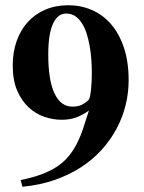

<svg xmlns="http://www.w3.org/2000/svg" viewBox="-20 -693 553 736"><path d="M473.1 -384.8Q473.1 -457 454.8 -511Q436.5 -564.9 405.3 -600.8Q374 -636.7 331.8 -654.8Q289.6 -672.9 242.2 -672.9Q192.9 -672.9 153.3 -655.8Q113.8 -638.7 86.2 -608.2Q58.6 -577.6 43.7 -535.2Q28.8 -492.7 28.8 -441.9Q28.8 -385.3 45.9 -345.7Q63 -306.2 90.1 -281.2Q117.2 -256.3 150.4 -245.1Q183.6 -233.9 215.8 -233.9Q247.1 -233.9 271 -242.4Q294.9 -251 320.8 -269Q309.1 -231 298.3 -199.2Q287.6 -167.5 273.9 -141.1Q260.3 -114.7 242.4 -93.3Q224.6 -71.8 199.5 -54.9Q174.3 -38.1 139.9 -25.1Q105.5 -12.2 59.1 -2.9L65.9 22.9Q132.3 16.6 188.2 -2.7Q244.1 -22 289.3 -51Q334.5 -80.1 368.9 -117.9Q403.3 -155.8 426.5 -199Q449.7 -242.2 461.4 -289.3Q473.1 -336.4 473.1 -384.8ZM332 -411.1Q332 -398.4 331.3 -382.3Q330.6 -366.2 329.1 -351.1Q327.6 -335.9 325.2 -324.7Q322.8 -313.5 319.8 -310.1Q307.1 -297.9 292.7 -291Q278.3 -284.2 257.8 -284.2Q212.9 -284.2 189 -334.7Q165 -385.3 165 -483.9Q165 -525.4 169.9 -555.2Q174.8 -585 184.1 -604Q193.4 -623 205.8 -632.1Q218.3 -641.1 233.9 -641.1Q252.9 -641.1 267.6 -631.6Q282.2 -622.1 293.2 -605.2Q304.2 -588.4 311.5 -566.2Q318.8 -543.9 323.5 -518.3Q328.1 -492.7 330.1 -465.3Q332 -438 332 -411.1Z"/></svg>

Font: Galatia SIL
Style: Bold
Weight: 700
Designer: Development by SIL's NRSI team
Version: Version 2.1